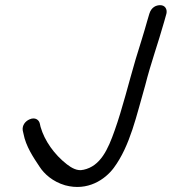

<svg xmlns="http://www.w3.org/2000/svg" viewBox="-20 -700 665 743"><path d="M71 -182C80 -134 109 -91 133 -55C151 -27 184 3 232 17C320 41 387 -6 420 -50C484 -136 508 -253 542 -370C564 -457 592 -533 615 -615L624 -647C628 -664 619 -680 600 -680C585 -680 566 -673 558 -647L550 -620C537 -573 520 -520 505 -471C479 -383 453 -277 424 -196C398 -122 369 -57 303 -43H302C280 -37 257 -50 239 -64C190 -102 152 -156 137 -209L134 -222C131 -236 116 -248 94 -238C78 -231 65 -215 68 -195Z"/></svg>

Font: Stray Cat
Style: ExBdExtObl
Weight: 800
Version: Version 1.0